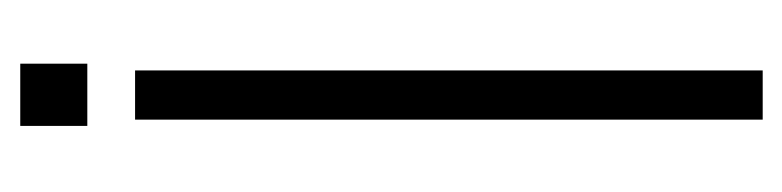

<svg xmlns="http://www.w3.org/2000/svg" viewBox="-326 -484 810 199"><g transform="rotate(-90 79.5 -385.0)"><path d="M48 -769.5H112.5V-700H48ZM54.5 -650.5H105.5V0H54.5Z"/></g></svg>

Font: Overused Grotesk Light
Style: Regular
Weight: 300
Version: Version 0.004